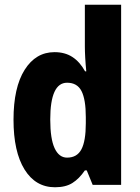

<svg xmlns="http://www.w3.org/2000/svg" viewBox="-20 -780 589 810"><path d="M212 10Q130 10 83.5 -65Q37 -140 37 -275Q37 -411 84 -485.5Q131 -560 210 -560Q254 -560 285.5 -539.5Q317 -519 339 -479H344Q341 -509 339.5 -536.5Q338 -564 338 -584V-760H491V0H371L346 -61H338Q314 -26 285.5 -8Q257 10 212 10ZM263 -115Q305 -115 323.5 -150Q342 -185 342 -260V-286Q342 -360 324 -395.5Q306 -431 263 -431Q192 -431 192 -276Q192 -194 210.5 -154.5Q229 -115 263 -115Z"/></svg>

Font: Noto Sans Lao Condensed ExtraBold
Style: Regular
Weight: 800
Width: 3
Designer: Monotype Design Team
Foundry: Monotype Imaging Inc.
Version: Version 2.003; ttfautohint (v1.8.4.7-5d5b)